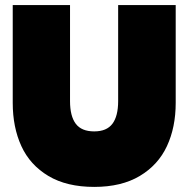

<svg xmlns="http://www.w3.org/2000/svg" viewBox="-20 -719 740 754"><path d="M30 -315V-699H255V-322Q255 -263 277.5 -233Q300 -203 350 -203Q399 -203 421.5 -233Q444 -263 444 -322V-699H670V-315Q670 -219 635.5 -145Q601 -71 529 -28Q457 15 350 15Q242 15 170 -28Q98 -71 64 -145Q30 -219 30 -315Z"/></svg>

Font: Readiness Black
Style: Regular
Weight: 900
Designer: Katatrad Team
Foundry: CadsonDemak
Version: Version 1.00;April 23, 2019;FontCreator 11.5.0.2425 64-bit; 